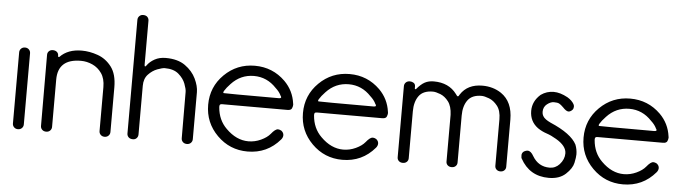

<svg xmlns="http://www.w3.org/2000/svg" viewBox="-47 -921 4003 1124"><g transform="rotate(5 1955.0 -358.5)"><path d="M82 0Q68 0 59 -9Q50 -18 50 -31V-449Q50 -462 59 -471Q68 -480 82 -480Q96 -480 105 -471Q114 -462 114 -449V-31Q114 -18 105 -9Q96 0 82 0Z M591 0Q577 0 568 -9Q559 -18 559 -31V-289Q559 -339 537.5 -370Q516 -401 483 -416Q450 -431 415 -431Q280 -431 280 -309V-31Q280 -18 271 -9Q262 0 248 0Q233 0 224 -9Q215 -18 215 -31L214 -449Q214 -462 223 -470.5Q232 -479 245 -479Q260 -479 269.5 -471Q279 -463 279 -449V-446Q279 -442 284 -442Q286 -442 287 -443Q333 -491 415 -491Q461 -491 509 -474Q557 -457 590 -414Q623 -371 623 -293V-31Q623 -18 614 -9Q605 0 591 0Z M1075 0Q1060 0 1051 -9Q1042 -18 1042 -31L1041 -303Q1041 -320 1029.5 -350.5Q1018 -381 989 -406Q960 -431 908 -431Q893 -431 864 -420Q835 -409 811.5 -384Q788 -359 788 -317V-31Q788 -18 779.5 -9Q771 0 758 0Q741 0 732 -9Q723 -18 723 -31V-699Q723 -712 732 -721Q741 -730 754 -730Q771 -730 779.5 -721Q788 -712 788 -699V-441Q788 -431 792 -431Q795 -431 799 -437Q815 -460 843 -475.5Q871 -491 908 -491Q979 -491 1022.5 -460Q1066 -429 1086.5 -386Q1107 -343 1107 -307V-31Q1107 -18 1098 -9Q1089 0 1075 0Z M1432 13Q1327 13 1253 -61Q1179 -135 1179 -240Q1179 -345 1253 -418Q1327 -491 1432 -491Q1537 -491 1611 -418Q1664 -365 1674 -290L1675 -283Q1675 -274 1670 -262Q1665 -250 1644 -250H1261Q1251 -250 1248 -246.5Q1245 -243 1245 -236V-231Q1251 -156 1300 -108Q1361 -47 1432 -47Q1470 -47 1505.5 -63.5Q1541 -80 1559 -102Q1583 -132 1599 -132Q1608 -132 1619 -126Q1633 -115 1633 -100Q1633 -87 1623 -75Q1548 13 1432 13ZM1586 -314Q1601 -314 1601 -320Q1601 -325 1595 -332V-333Q1585 -353 1564 -372Q1509 -431 1432 -431Q1354 -431 1299 -372Q1276 -348 1264 -328Q1261 -322 1261 -319Q1261 -317 1263.5 -315.5Q1266 -314 1586 -314Z M1989 13Q1884 13 1810 -61Q1736 -135 1736 -240Q1736 -345 1810 -418Q1884 -491 1989 -491Q2094 -491 2168 -418Q2221 -365 2231 -290L2232 -283Q2232 -274 2227 -262Q2222 -250 2201 -250H1818Q1808 -250 1805 -246.5Q1802 -243 1802 -236V-231Q1808 -156 1857 -108Q1918 -47 1989 -47Q2027 -47 2062.5 -63.5Q2098 -80 2116 -102Q2140 -132 2156 -132Q2165 -132 2176 -126Q2190 -115 2190 -100Q2190 -87 2180 -75Q2105 13 1989 13ZM2143 -314Q2158 -314 2158 -320Q2158 -325 2152 -332V-333Q2142 -353 2121 -372Q2066 -431 1989 -431Q1911 -431 1856 -372Q1833 -348 1821 -328Q1818 -322 1818 -319Q1818 -317 1820.5 -315.5Q1823 -314 2143 -314Z M2917 0Q2903 0 2894 -8.5Q2885 -17 2885 -30V-303Q2885 -354 2863 -382Q2841 -410 2813.5 -420.5Q2786 -431 2769 -431Q2713 -431 2688 -396.5Q2663 -362 2663 -306V-30Q2663 -17 2654 -8.5Q2645 0 2631 0Q2616 0 2607 -8.5Q2598 -17 2598 -30V-305Q2596 -355 2575 -382.5Q2554 -410 2527 -420.5Q2500 -431 2483 -431Q2426 -431 2401 -396.5Q2376 -362 2376 -306V-30Q2376 -17 2367 -8.5Q2358 0 2344 0Q2329 0 2320 -8.5Q2311 -17 2311 -30V-448Q2311 -461 2320 -470Q2329 -479 2344 -479Q2356 -479 2366 -472.5Q2376 -466 2376 -451V-440Q2376 -436 2380 -436Q2382 -436 2383 -437Q2408 -467 2430.5 -479Q2453 -491 2483 -491Q2572 -491 2618 -429Q2626 -416 2631 -416Q2635 -416 2641 -428Q2682 -491 2769 -491Q2832 -491 2880 -459Q2949 -412 2949 -307V-30Q2949 -17 2940 -8.5Q2931 0 2917 0Z M3202 13Q3089 13 3035 -86Q3032 -89 3032 -107Q3032 -112 3035.5 -119Q3039 -126 3048.5 -130.5Q3058 -135 3066 -135Q3085 -135 3101 -106Q3136 -47 3202 -47Q3236 -47 3260 -73Q3287 -103 3287 -138Q3287 -182 3225 -218Q3195 -236 3167.5 -245Q3140 -254 3115 -271Q3066 -307 3066 -369Q3066 -426 3113 -467Q3147 -491 3188 -491Q3226 -491 3270 -467Q3297 -451 3309 -430Q3313 -423 3313 -415Q3313 -412 3311.5 -405Q3310 -398 3301 -391Q3292 -384 3284 -384Q3270 -384 3250 -406Q3235 -421 3225 -426Q3215 -431 3194 -431Q3175 -431 3154 -414.5Q3133 -398 3133 -369Q3133 -343 3157 -326Q3168 -318 3185 -310Q3309 -257 3341 -195Q3352 -167 3352 -138Q3352 -121 3345 -88Q3338 -55 3301.5 -21Q3265 13 3202 13Z M3638 13Q3533 13 3459 -61Q3385 -135 3385 -240Q3385 -345 3459 -418Q3533 -491 3638 -491Q3743 -491 3817 -418Q3870 -365 3880 -290L3881 -283Q3881 -274 3876 -262Q3871 -250 3850 -250H3467Q3457 -250 3454 -246.5Q3451 -243 3451 -236V-231Q3457 -156 3506 -108Q3567 -47 3638 -47Q3676 -47 3711.5 -63.5Q3747 -80 3765 -102Q3789 -132 3805 -132Q3814 -132 3825 -126Q3839 -115 3839 -100Q3839 -87 3829 -75Q3754 13 3638 13ZM3792 -314Q3807 -314 3807 -320Q3807 -325 3801 -332V-333Q3791 -353 3770 -372Q3715 -431 3638 -431Q3560 -431 3505 -372Q3482 -348 3470 -328Q3467 -322 3467 -319Q3467 -317 3469.5 -315.5Q3472 -314 3792 -314Z"/></g></svg>

Font: Gardens CM
Style: Regular
Weight: 400
Designer: Created by: Aleksander Shevchuk, 2010. Modifed by: Daren Olsen, 2020.
Foundry: High-Logic / FontCreator v.13.0.0 build 2663 (64-bit)
Version: Version 3.003 Ukrainian, initial release